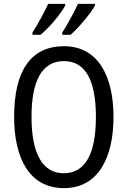

<svg xmlns="http://www.w3.org/2000/svg" viewBox="-20 -963 659 993"><path d="M471 -934V-943H383C368 -909 330 -837 302 -795V-783H345C385 -818 449 -893 471 -934ZM317 -934V-943H229C213 -907 177 -839 148 -795V-783H190C237 -823 295 -891 317 -934ZM567 -358C567 -568 488 -724 311 -724C139 -724 53 -596 53 -359C53 -151 128 10 311 10C488 10 567 -148 567 -358ZM143 -358C143 -546 197 -647 311 -647C422 -647 476 -547 476 -358C476 -168 421 -67 310 -67C199 -67 143 -170 143 -358Z"/></svg>

Font: Noto Sans Arabic UI Cn
Style: Regular
Weight: 400
Width: 3
Designer: Monotype Design Team, Nadine Chahine and Nizar Qandah
Foundry: Monotype Imaging Inc.
Version: Version 2.010